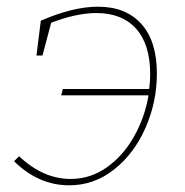

<svg xmlns="http://www.w3.org/2000/svg" viewBox="-20 -548 553 574"><path d="M449 -328Q449 -244 415.5 -167Q382 -90 322 -42Q262 6 187 6Q95 6 22 -66L37 -81Q109 -13 191 -13Q250 -13 299 -47.5Q348 -82 380.5 -139.5Q413 -197 424 -263H163L168 -282H426Q429 -305 429 -326Q429 -415 387 -462Q345 -509 268 -509Q209 -509 133 -480L107 -382H89L102 -486Q198 -528 273 -528Q356 -528 402.5 -476.5Q449 -425 449 -328Z"/></svg>

Font: Bitter Pro Thin
Style: Italic
Weight: 250
Italic angle: -9°
Designer: Sol Matas, and Bitter project Authors
Foundry: Sol Matas
Version: Version 1.010